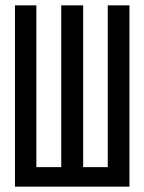

<svg xmlns="http://www.w3.org/2000/svg" viewBox="-20 -714 540 718"><path d="M36 -694H116V-89H209V-694H291V-89H383V-694H464V-16H36Z"/></svg>

Font: D2Coding ligature
Style: Regular
Weight: 400
Monospace: yes
Designer: Yong-Rak Park; Jeong-Hwan Yoon; Sang-Min Lee;
Foundry: NHN Corporation
Version: Version 1.3.2; Build 20180524